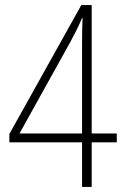

<svg xmlns="http://www.w3.org/2000/svg" viewBox="-20 -738 492 758"><path d="M441 -176H342V0H304V-176H17V-209L301 -718H342V-211H441ZM304 -569Q304 -601 304.5 -622Q305 -643 306 -667H304Q293 -641 281.5 -618Q270 -595 257 -571L57 -211H304Z"/></svg>

Font: Noto Sans Lao Looped Condensed ExtraLight
Style: Regular
Weight: 200
Width: 3
Designer: Mark Frömberg, Ben Mitchell
Foundry: The Fontpad Ltd
Version: Version 1.002; ttfautohint (v1.8.4.7-5d5b)